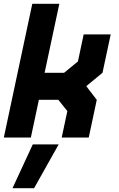

<svg xmlns="http://www.w3.org/2000/svg" viewBox="-32 -720 622 1005"><path d="M-12 0 137 -700H278.5L201.5 -339H303.5L376 -398.5L406 -540H547.5L504.5 -339L419.5 -269L474.5 -197.5L432.5 0H291L320.5 -138.5L273.5 -197.5H171.5L129.5 0ZM74.5 -71H74L116.5 -269.5H324.5L397 -172L375.5 -71H375L396.5 -172L324.5 -269.5L438 -363L460.5 -470H461L438.5 -363L324.5 -269.5H116.5L193 -629.5H193.5ZM33.5 265 139.5 36H275L146.5 265ZM116.5 212H116L173.5 102H174Z"/></svg>

Font: Tourney Thin Black
Style: Italic
Weight: 900
Italic angle: -12°
Version: Version 1.015